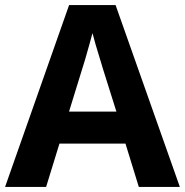

<svg xmlns="http://www.w3.org/2000/svg" viewBox="-20 -737 729 757"><path d="M527.3 0 474.7 -170.8H214.4L161.8 0H0L252.4 -717H435.7L689.1 0ZM386.4 -463.9Q381.5 -480.7 373.5 -506.7Q365.5 -532.6 357.5 -559.5Q349.5 -586.4 344.6 -606.3Q339.6 -586.3 331.1 -556.9Q322.7 -527.6 315.2 -501.2Q307.7 -474.9 303.7 -463.9L252.2 -297.1H438.9Z"/></svg>

Font: Noto Sans Hebrew
Style: Regular
Weight: 400
Designer: Monotype Design Team
Foundry: Monotype Imaging Inc.
Version: Version 2.003;January 10, 2023;FontCreator 14.0.0.2877 64-bi